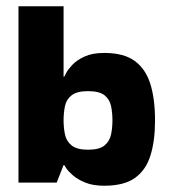

<svg xmlns="http://www.w3.org/2000/svg" viewBox="-20 -583 553 613"><path d="M313 10Q277 10 252.5 0Q228 -10 213 -23Q198 -36 191.5 -46Q185 -56 185 -56H183L161 0H39V-563H183V-338H185Q185 -338 191 -349.5Q197 -361 211 -376Q225 -391 250 -402.5Q275 -414 313 -414Q375 -414 410 -388.5Q445 -363 460 -315Q475 -267 475 -198Q475 -134 460.5 -87Q446 -40 411 -15Q376 10 313 10ZM261 -105Q297 -105 313.5 -118.5Q330 -132 334.5 -153.5Q339 -175 339 -199Q339 -223 334.5 -244.5Q330 -266 313.5 -279Q297 -292 261 -292Q226 -292 209 -279Q192 -266 187.5 -244.5Q183 -223 183 -199Q183 -175 187.5 -153.5Q192 -132 209 -118.5Q226 -105 261 -105Z"/></svg>

Font: Darker Grotesque Light Black
Style: Regular
Weight: 900
Version: Version 1.000;gftools[0.9.28]